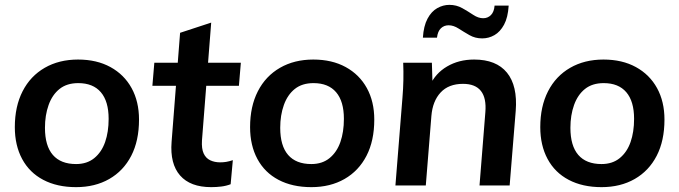

<svg xmlns="http://www.w3.org/2000/svg" viewBox="-20 -763 2794 790"><path d="M293 7Q215 7 158 -23Q101 -53 71 -109Q41 -165 41 -240Q41 -325 73 -387.5Q105 -450 164 -484Q223 -518 301 -518Q378 -518 434.5 -487Q491 -456 521.5 -400.5Q552 -345 552 -271Q552 -184 520 -122Q488 -60 429.5 -26.5Q371 7 293 7ZM293 -88Q338 -88 368 -112.5Q398 -137 412.5 -178.5Q427 -220 427 -274Q427 -346 395 -383.5Q363 -421 302 -421Q255 -421 225 -397Q195 -373 180 -331Q165 -289 165 -237Q165 -163 197.5 -125.5Q230 -88 293 -88Z M607 -410 615 -505H971L963 -410ZM938 -104 929 -5Q911 2 890.5 4.5Q870 7 849 7Q763 7 721 -41Q679 -89 686 -179L721 -628L849 -670L811 -185Q809 -151 818 -131.5Q827 -112 845 -103.5Q863 -95 886 -95Q899 -95 911 -97Q923 -99 938 -104Z M1261 7Q1183 7 1126 -23Q1069 -53 1039 -109Q1009 -165 1009 -240Q1009 -325 1041 -387.5Q1073 -450 1132 -484Q1191 -518 1269 -518Q1346 -518 1402.5 -487Q1459 -456 1489.5 -400.5Q1520 -345 1520 -271Q1520 -184 1488 -122Q1456 -60 1397.5 -26.5Q1339 7 1261 7ZM1261 -88Q1306 -88 1336 -112.5Q1366 -137 1380.5 -178.5Q1395 -220 1395 -274Q1395 -346 1363 -383.5Q1331 -421 1270 -421Q1223 -421 1193 -397Q1163 -373 1148 -331Q1133 -289 1133 -237Q1133 -163 1165.5 -125.5Q1198 -88 1261 -88Z M1607 0 1636 -362Q1642 -433 1639 -505H1757L1760 -405L1749 -411Q1771 -461 1819.5 -489.5Q1868 -518 1931 -518Q2022 -518 2066 -464Q2110 -410 2102 -307L2077 0H1953L1977 -301Q1982 -359 1959 -388.5Q1936 -418 1885 -418Q1826 -418 1793 -382.5Q1760 -347 1755 -286L1732 0ZM1720 -608Q1723 -656 1739 -686Q1755 -716 1779 -729.5Q1803 -743 1829 -743Q1858 -743 1882 -729.5Q1906 -716 1927 -702Q1948 -688 1968 -688Q1987 -688 2000 -701Q2013 -714 2015 -740H2073Q2070 -691 2054 -661.5Q2038 -632 2014.5 -618.5Q1991 -605 1964 -605Q1935 -605 1911.5 -618.5Q1888 -632 1867 -645.5Q1846 -659 1826 -659Q1807 -659 1794 -646.5Q1781 -634 1778 -608Z M2455 7Q2377 7 2320 -23Q2263 -53 2233 -109Q2203 -165 2203 -240Q2203 -325 2235 -387.5Q2267 -450 2326 -484Q2385 -518 2463 -518Q2540 -518 2596.5 -487Q2653 -456 2683.5 -400.5Q2714 -345 2714 -271Q2714 -184 2682 -122Q2650 -60 2591.5 -26.5Q2533 7 2455 7ZM2455 -88Q2500 -88 2530 -112.5Q2560 -137 2574.5 -178.5Q2589 -220 2589 -274Q2589 -346 2557 -383.5Q2525 -421 2464 -421Q2417 -421 2387 -397Q2357 -373 2342 -331Q2327 -289 2327 -237Q2327 -163 2359.5 -125.5Q2392 -88 2455 -88Z"/></svg>

Font: Muli
Style: Bold Italic
Weight: 700
Italic angle: -4.541°
Designer: Vernon Adams
Foundry: Vernon Adams
Version: Version 2.100; ttfautohint (v1.8.1.43-b0c9)